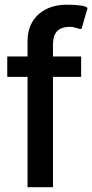

<svg xmlns="http://www.w3.org/2000/svg" viewBox="-20 -781 385 801"><path d="M318.5 -545.5H201V-594.8C201 -642.8 220.9 -669 272.7 -669C294.7 -669 314.3 -656.2 320.3 -660.9L345.2 -746.8C341.6 -757.5 299.4 -761.4 256.7 -761.4C170.1 -761.4 94.5 -710.9 94.8 -609V-545.5H10.3V-460.2H94.8V0H201V-460.2H318.5Z"/></svg>

Font: RED Number Medium
Style: Regular
Weight: 500
Designer: RED UED
Foundry: rsms
Version: Version 1.003;FEAKit 1.0